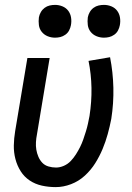

<svg xmlns="http://www.w3.org/2000/svg" viewBox="-20 -757 540 785"><path d="M208 8Q179 8 151.5 2Q124 -4 101.5 -19Q79 -34 64.5 -57Q50 -80 43 -107Q36 -134 36.5 -162.5Q37 -191 42 -221L92 -520H183L131 -207Q128 -192 127 -176Q126 -160 128.5 -145Q131 -130 137 -116Q143 -102 153 -91.5Q163 -81 178 -76.5Q193 -72 209 -72Q225 -72 241 -79Q257 -86 269 -98.5Q281 -111 290.5 -126Q300 -141 307.5 -156Q315 -171 320.5 -187Q326 -203 331 -219Q336 -235 339.5 -251Q343 -267 346 -283Q355 -341 354 -397.5Q353 -454 342 -508L430 -523Q442 -462 443.5 -398.5Q445 -335 435 -271Q429 -240 420.5 -209Q412 -178 399.5 -148Q387 -118 369.5 -90Q352 -62 327 -39Q302 -16 270.5 -4Q239 8 208 8ZM405 -603Q389 -603 374.5 -609Q360 -615 350.5 -627Q341 -639 339 -654.5Q337 -670 339 -686Q341 -697 347 -707.5Q353 -718 362.5 -725Q372 -732 383 -734.5Q394 -737 405 -737Q421 -737 435.5 -731Q450 -725 459 -713Q468 -701 470.5 -685.5Q473 -670 470 -654Q468 -643 462.5 -632.5Q457 -622 447 -615Q437 -608 426.5 -605.5Q416 -603 405 -603ZM205 -603Q189 -603 174.5 -609Q160 -615 150.5 -627Q141 -639 139 -654.5Q137 -670 139 -686Q141 -697 147 -707.5Q153 -718 162.5 -725Q172 -732 183 -734.5Q194 -737 205 -737Q221 -737 235.5 -731Q250 -725 259 -713Q268 -701 270.5 -685.5Q273 -670 270 -654Q268 -643 262.5 -632.5Q257 -622 247 -615Q237 -608 226.5 -605.5Q216 -603 205 -603Z"/></svg>

Font: Iosevka Term Curly Medium
Style: Italic
Weight: 500
Italic angle: -9°
Designer: Belleve Invis
Foundry: Belleve Invis
Version: Version 32.3.0